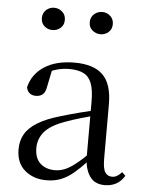

<svg xmlns="http://www.w3.org/2000/svg" viewBox="-55 -816 667 875"><g transform="rotate(5 278.5 -379.0)"><path d="M189.7 14.6Q130.5 14.6 91.1 -19.1Q51.6 -52.8 51.6 -115.1Q51.6 -153.9 68.8 -184.3Q85.9 -214.6 125.4 -239Q164.9 -263.5 230.9 -282.3Q272.8 -294.9 318.8 -306.7Q364.8 -318.5 404.8 -327.7V-303.3Q364.8 -293.3 323.7 -281.5Q282.6 -269.7 248.6 -257Q185.3 -233.6 158.6 -201.7Q131.9 -169.7 131.9 -128.2Q131.9 -81.6 157.5 -58Q183.2 -34.4 225.1 -34.4Q247.6 -34.4 269.6 -43.3Q291.6 -52.2 319.7 -74.2Q347.7 -96.3 385.8 -134.4L394.5 -87.1H370.9Q339.7 -53.7 312.5 -31.1Q285.2 -8.4 256.1 3.1Q227 14.6 189.7 14.6ZM456.8 13.6Q412.1 13.6 389.8 -16.6Q367.5 -46.7 364.2 -99.7V-103.3V-359Q364.2 -415 352.1 -445.3Q339.9 -475.6 314.7 -487.6Q289.6 -499.6 250 -499.6Q221.3 -499.6 192.1 -491.4Q162.9 -483.2 129.7 -464.7L173.2 -491.9L156.8 -412.7Q153.2 -386 140.7 -375.2Q128.1 -364.3 109.4 -364.3Q73.2 -364.3 65.5 -399.7Q80.4 -461 134.1 -495.8Q187.8 -530.6 272.2 -530.6Q359.5 -530.6 401.8 -489.2Q444 -447.8 444 -354.6V-107.7Q444 -60.8 455.1 -44.2Q466.1 -27.5 486.4 -27.5Q499 -27.5 509 -33.2Q519 -38.8 531.4 -52.1L547.1 -36.7Q531.2 -10.7 508.6 1.4Q486 13.6 456.8 13.6ZM157.5 -669.7Q136.8 -669.7 121.1 -683.3Q105.4 -696.9 105.4 -720.3Q105.4 -743.4 121.1 -757.5Q136.8 -771.6 157.5 -771.6Q179 -771.6 194.7 -757.5Q210.5 -743.4 210.5 -720.3Q210.5 -696.9 194.7 -683.3Q179 -669.7 157.5 -669.7ZM378.1 -669.7Q356.6 -669.7 340.5 -683.3Q324.4 -696.9 324.4 -720.3Q324.4 -743.4 340.5 -757.5Q356.6 -771.6 378.1 -771.6Q398.2 -771.6 414.1 -757.5Q430 -743.4 430 -720.3Q430 -696.9 414.1 -683.3Q398.2 -669.7 378.1 -669.7Z"/></g></svg>

Font: Noto Serif KR
Style: Regular
Weight: 200
Designer: Ryoko NISHIZUKA 西塚涼子 (kana & ideographs); Frank Grießhammer (Latin, Greek & Cyrillic); Wenlong ZHANG 张文龙 (bopomofo); San
Foundry: Adobe
Version: Version 2.001;hotconv 1.1.0;makeotfexe 2.6.0